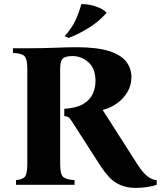

<svg xmlns="http://www.w3.org/2000/svg" viewBox="-20 -900 783 935"><path d="M642 15Q597 15 565 0.5Q533 -14 511 -38Q489 -62 470 -91L330 -309Q320 -326 312 -330Q304 -334 293 -335V-370Q353 -374 386 -394Q419 -414 432 -443.5Q445 -473 445 -505Q445 -566 411 -596.5Q377 -627 333 -627Q300 -627 286.5 -615.5Q273 -604 273 -565V-100Q273 -51 288 -38Q303 -25 343 -23V0H58V-23Q87 -25 100 -38Q113 -51 113 -100V-565Q113 -614 98.5 -627.5Q84 -641 43 -642V-665H113Q188 -665 249 -667.5Q310 -670 353 -670Q452 -670 510.5 -651.5Q569 -633 594.5 -600Q620 -567 620 -525Q620 -485 600.5 -452Q581 -419 549.5 -396.5Q518 -374 481 -365V-363L647 -103Q676 -57 700 -40Q724 -23 743 -23V0Q723 7 695.5 11Q668 15 642 15ZM376 -880Q393 -881 416.5 -876.5Q440 -872 462.5 -862.5Q485 -853 499 -838Q465 -798 416.5 -767Q368 -736 314 -715L295 -724Q330 -763 348 -802Q366 -841 376 -880Z"/></svg>

Font: Bona Nova SC
Style: Bold
Weight: 700
Designer: Mateusz Machalski
Foundry: Capitalics
Version: Version 4.001; ttfautohint (v1.8.4.7-5d5b)